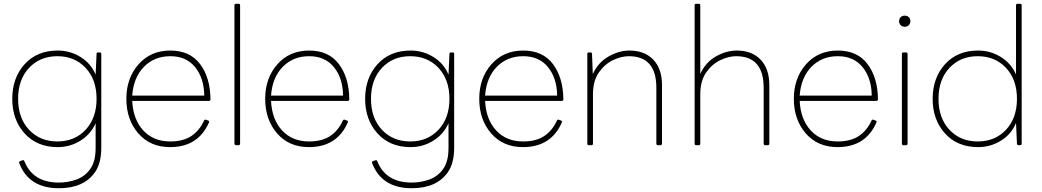

<svg xmlns="http://www.w3.org/2000/svg" viewBox="-20 -770 5525 1018"><path d="M292 228Q133 228 82 95L81 91Q81 86 91 82.5Q101 79 103 79Q107 79 109 84Q154 198 292 198Q340 198 385 182Q430 166 458.5 126Q487 86 487 16V-117Q462 -59 407 -24.5Q352 10 286 10Q176 10 110.5 -62.5Q45 -135 45 -246Q45 -357 110.5 -429.5Q176 -502 286 -502Q352 -502 407.5 -467.5Q463 -433 487 -374L492 -484Q492 -492 498 -492Q503 -492 510 -492Q517 -492 517 -484V13Q517 94 485 141Q426 228 292 228ZM284 -20Q376 -20 434 -82Q492 -144 492 -246Q492 -348 434 -410Q376 -472 284 -472Q192 -472 134 -410Q76 -348 76 -246Q76 -144 134 -82Q192 -20 284 -20Z M882 10Q776 10 713 -63Q650 -136 650 -246Q650 -356 714.5 -429Q779 -502 883 -502Q987 -502 1041 -430Q1095 -358 1096 -243Q1096 -236 1088 -235H681Q686 -136 740 -78Q794 -20 882 -20Q952 -20 995 -49Q1038 -78 1062 -131Q1065 -136 1069 -136Q1070 -136 1074 -134.5Q1078 -133 1083.5 -131Q1089 -129 1089 -125L1088 -121Q1031 10 882 10ZM1063 -263Q1062 -355 1015 -413.5Q968 -472 883 -472Q798 -472 743 -415.5Q688 -359 681 -263Z M1245 0H1231Q1224 0 1223 -8V-742Q1223 -750 1231 -750H1245Q1253 -750 1253 -742V-8Q1253 -1 1245 0Z M1618 10Q1512 10 1449 -63Q1386 -136 1386 -246Q1386 -356 1450.5 -429Q1515 -502 1619 -502Q1723 -502 1777 -430Q1831 -358 1832 -243Q1832 -236 1824 -235H1417Q1422 -136 1476 -78Q1530 -20 1618 -20Q1688 -20 1731 -49Q1774 -78 1798 -131Q1801 -136 1805 -136Q1806 -136 1810 -134.5Q1814 -133 1819.5 -131Q1825 -129 1825 -125L1824 -121Q1767 10 1618 10ZM1799 -263Q1798 -355 1751 -413.5Q1704 -472 1619 -472Q1534 -472 1479 -415.5Q1424 -359 1417 -263Z M2163 228Q2004 228 1953 95L1952 91Q1952 86 1962 82.5Q1972 79 1974 79Q1978 79 1980 84Q2025 198 2163 198Q2211 198 2256 182Q2301 166 2329.5 126Q2358 86 2358 16V-117Q2333 -59 2278 -24.5Q2223 10 2157 10Q2047 10 1981.5 -62.5Q1916 -135 1916 -246Q1916 -357 1981.5 -429.5Q2047 -502 2157 -502Q2223 -502 2278.5 -467.5Q2334 -433 2358 -374L2363 -484Q2363 -492 2369 -492Q2374 -492 2381 -492Q2388 -492 2388 -484V13Q2388 94 2356 141Q2297 228 2163 228ZM2155 -20Q2247 -20 2305 -82Q2363 -144 2363 -246Q2363 -348 2305 -410Q2247 -472 2155 -472Q2063 -472 2005 -410Q1947 -348 1947 -246Q1947 -144 2005 -82Q2063 -20 2155 -20Z M2753 10Q2647 10 2584 -63Q2521 -136 2521 -246Q2521 -356 2585.5 -429Q2650 -502 2754 -502Q2858 -502 2912 -430Q2966 -358 2967 -243Q2967 -236 2959 -235H2552Q2557 -136 2611 -78Q2665 -20 2753 -20Q2823 -20 2866 -49Q2909 -78 2933 -131Q2936 -136 2940 -136Q2941 -136 2945 -134.5Q2949 -133 2954.5 -131Q2960 -129 2960 -125L2959 -121Q2902 10 2753 10ZM2934 -263Q2933 -355 2886 -413.5Q2839 -472 2754 -472Q2669 -472 2614 -415.5Q2559 -359 2552 -263Z M3482 0H3468Q3461 0 3460 -8V-305Q3460 -472 3314 -472Q3274 -472 3230 -451Q3186 -430 3155 -385.5Q3124 -341 3124 -270V-8Q3124 -1 3116 0H3102Q3095 0 3094 -8V-484Q3094 -492 3102 -492H3111Q3119 -492 3119 -484L3123 -377Q3151 -439 3206.5 -470.5Q3262 -502 3317 -502Q3398 -502 3444 -453.5Q3490 -405 3490 -319V-8Q3490 -1 3482 0Z M4051 0H4037Q4030 0 4029 -8V-305Q4029 -472 3883 -472Q3843 -472 3799 -451Q3755 -430 3724 -385.5Q3693 -341 3693 -270V-8Q3693 -1 3685 0H3671Q3664 0 3663 -8V-742Q3663 -750 3671 -750H3685Q3693 -750 3693 -742V-378Q3721 -440 3776 -471Q3831 -502 3886 -502Q3967 -502 4013 -453.5Q4059 -405 4059 -319V-8Q4059 -1 4051 0Z M4421 10Q4315 10 4252 -63Q4189 -136 4189 -246Q4189 -356 4253.5 -429Q4318 -502 4422 -502Q4526 -502 4580 -430Q4634 -358 4635 -243Q4635 -236 4627 -235H4220Q4225 -136 4279 -78Q4333 -20 4421 -20Q4491 -20 4534 -49Q4577 -78 4601 -131Q4604 -136 4608 -136Q4609 -136 4613 -134.5Q4617 -133 4622.5 -131Q4628 -129 4628 -125L4627 -121Q4570 10 4421 10ZM4602 -263Q4601 -355 4554 -413.5Q4507 -472 4422 -472Q4337 -472 4282 -415.5Q4227 -359 4220 -263Z M4777 -628Q4764 -628 4755.5 -636.5Q4747 -645 4747 -658Q4747 -671 4755.5 -679Q4764 -687 4777 -687Q4790 -687 4798.5 -679Q4807 -671 4807 -658Q4807 -645 4798.5 -636.5Q4790 -628 4777 -628ZM4784 0H4770Q4763 0 4762 -8V-484Q4762 -492 4770 -492H4784Q4792 -492 4792 -484V-8Q4792 -1 4784 0Z M5166 10Q5056 10 4990.5 -62.5Q4925 -135 4925 -246Q4925 -357 4990.5 -429.5Q5056 -502 5166 -502Q5232 -502 5287 -467.5Q5342 -433 5367 -375V-742Q5367 -750 5375 -750H5389Q5397 -750 5397 -742V-8Q5397 -1 5389 0H5380Q5373 0 5372 -8L5367 -118Q5343 -59 5287.5 -24.5Q5232 10 5166 10ZM5164 -20Q5256 -20 5314 -82Q5372 -144 5372 -246Q5372 -348 5314 -410Q5256 -472 5164 -472Q5072 -472 5014 -410Q4956 -348 4956 -246Q4956 -144 5014 -82Q5072 -20 5164 -20Z"/></svg>

Font: YamahaIndonesia935. App Thin
Style: Regular
Weight: 100
Designer: Dalton Maag Ltd
Foundry: Dalton Maag Ltd
Version: Version 1.002